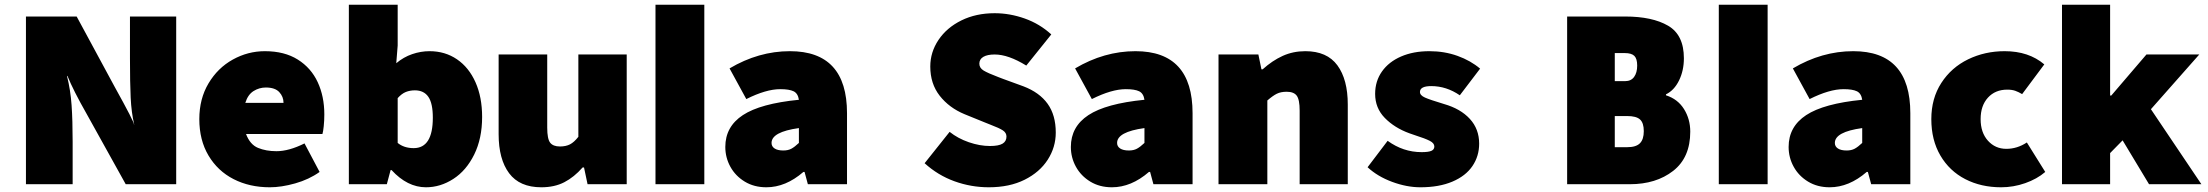

<svg xmlns="http://www.w3.org/2000/svg" viewBox="-20 -781 9360 814"><path d="M90 -711H305L465 -415Q551 -260 548 -253H549Q537 -304 534 -367Q531 -430 531 -532V-711H727V0H513L348 -297Q291 -397 266 -459H264Q279 -399 283.5 -335Q288 -271 288 -180V0H90Z M825 -276Q825 -362 864 -427.5Q903 -493 967 -528.5Q1031 -564 1103 -564Q1186 -564 1242.5 -528.5Q1299 -493 1327 -432.5Q1355 -372 1355 -296Q1355 -270 1352.5 -246Q1350 -222 1347 -213H1023Q1040 -168 1074 -154Q1108 -140 1152 -140Q1205 -140 1271 -173L1335 -52Q1290 -20 1231.5 -3.5Q1173 13 1124 13Q1038 13 970.5 -21.5Q903 -56 864 -121.5Q825 -187 825 -276ZM1182 -345Q1182 -371 1164 -390.5Q1146 -410 1107 -410Q1079 -410 1055 -395Q1031 -380 1020 -345Z M1640 -60H1636L1620 0H1459V-761H1666V-588L1660 -513Q1691 -539 1727.5 -551.5Q1764 -564 1801 -564Q1867 -564 1917.5 -529.5Q1968 -495 1996 -432Q2024 -369 2024 -285Q2024 -194 1990.5 -126Q1957 -58 1902 -22.5Q1847 13 1786 13Q1707 13 1640 -60ZM1815 -282Q1815 -343 1796 -370.5Q1777 -398 1739 -398Q1718 -398 1700.5 -391Q1683 -384 1666 -365V-175Q1693 -153 1734 -153Q1815 -153 1815 -282Z M2094 -212V-550H2300V-240Q2300 -192 2312.5 -176Q2325 -160 2354 -160Q2379 -160 2396.5 -169Q2414 -178 2432 -201V-550H2637V0H2471L2456 -71H2450Q2414 -30 2372.5 -8.5Q2331 13 2275 13Q2183 13 2138.5 -46.5Q2094 -106 2094 -212Z M2759 -761H2966V0H2759Z M3055 -158Q3055 -244 3129.5 -293Q3204 -342 3367 -358Q3363 -385 3344.5 -394Q3326 -403 3288 -403Q3228 -403 3144 -361L3073 -491Q3196 -564 3329 -564Q3571 -564 3571 -301V0H3405L3391 -52H3386Q3311 13 3229 13Q3177 13 3137.5 -11Q3098 -35 3076.5 -74Q3055 -113 3055 -158ZM3367 -175V-238Q3251 -222 3251 -175Q3251 -160 3264 -151.5Q3277 -143 3301 -143Q3321 -143 3335 -150.5Q3349 -158 3367 -175Z M3900 -89 4006 -222Q4041 -194 4087.5 -178Q4134 -162 4177 -162Q4214 -162 4230.5 -172Q4247 -182 4247 -202Q4247 -218 4232 -228Q4217 -238 4180 -252L4155 -262L4069 -297Q4004 -324 3964 -375Q3924 -426 3924 -499Q3924 -560 3959 -612Q3994 -664 4056 -694.5Q4118 -725 4197 -725Q4261 -725 4324.5 -702.5Q4388 -680 4437 -635L4331 -503Q4255 -550 4197 -550Q4166 -550 4149 -540Q4132 -530 4132 -511Q4132 -493 4150 -482Q4168 -471 4213 -454L4234 -446L4319 -415Q4387 -389 4421.5 -341Q4456 -293 4456 -219Q4456 -157 4422 -104Q4388 -51 4324 -19Q4260 13 4172 13Q4097 13 4026.5 -12.5Q3956 -38 3900 -89Z M4520 -158Q4520 -244 4594.5 -293Q4669 -342 4832 -358Q4828 -385 4809.5 -394Q4791 -403 4753 -403Q4693 -403 4609 -361L4538 -491Q4661 -564 4794 -564Q5036 -564 5036 -301V0H4870L4856 -52H4851Q4776 13 4694 13Q4642 13 4602.5 -11Q4563 -35 4541.5 -74Q4520 -113 4520 -158ZM4832 -175V-238Q4716 -222 4716 -175Q4716 -160 4729 -151.5Q4742 -143 4766 -143Q4786 -143 4800 -150.5Q4814 -158 4832 -175Z M5146 -550H5315L5328 -487H5333Q5374 -524 5418 -544Q5462 -564 5514 -564Q5606 -564 5650 -504Q5694 -444 5694 -338V0H5490V-312Q5490 -359 5477.5 -375.5Q5465 -392 5435 -392Q5410 -392 5393 -383.5Q5376 -375 5353 -355V0H5146Z M5778 -72 5863 -184Q5929 -136 6007 -136Q6036 -136 6048.5 -141.5Q6061 -147 6061 -160Q6061 -174 6041.5 -184Q6022 -194 5981 -207L5955 -216Q5892 -239 5851 -281Q5810 -323 5810 -383Q5810 -437 5839 -478Q5868 -519 5920 -541.5Q5972 -564 6040 -564Q6104 -564 6159.5 -544Q6215 -524 6255 -490L6169 -377Q6112 -416 6048 -416Q6000 -416 6000 -391Q6000 -377 6021 -367.5Q6042 -358 6102 -340Q6172 -320 6211.5 -277Q6251 -234 6251 -172Q6251 -119 6222.5 -77Q6194 -35 6137.5 -11Q6081 13 6002 13Q5944 13 5882 -10Q5820 -33 5778 -72Z M6624 -711H6870Q6985 -711 7052 -672Q7119 -633 7119 -534Q7119 -482 7098.5 -440Q7078 -398 7043 -381V-377Q7093 -361 7119.5 -318.5Q7146 -276 7146 -223Q7146 -113 7073.5 -56.5Q7001 0 6890 0H6624ZM6949 -225Q6949 -260 6933 -274.5Q6917 -289 6879 -289H6826V-157H6879Q6916 -157 6932.5 -173.5Q6949 -190 6949 -225ZM6921 -503Q6921 -532 6909 -544Q6897 -556 6868 -556H6826V-437H6870Q6895 -437 6908 -455Q6921 -473 6921 -503Z M7267 -761H7474V0H7267Z M7563 -158Q7563 -244 7637.5 -293Q7712 -342 7875 -358Q7871 -385 7852.5 -394Q7834 -403 7796 -403Q7736 -403 7652 -361L7581 -491Q7704 -564 7837 -564Q8079 -564 8079 -301V0H7913L7899 -52H7894Q7819 13 7737 13Q7685 13 7645.5 -11Q7606 -35 7584.5 -74Q7563 -113 7563 -158ZM7875 -175V-238Q7759 -222 7759 -175Q7759 -160 7772 -151.5Q7785 -143 7809 -143Q7829 -143 7843 -150.5Q7857 -158 7875 -175Z M8168 -276Q8168 -364 8210.5 -429.5Q8253 -495 8324 -529.5Q8395 -564 8479 -564Q8581 -564 8647 -508L8553 -382Q8538 -391 8524 -396Q8510 -401 8490 -401Q8439 -401 8408 -367Q8377 -333 8377 -276Q8377 -219 8408 -184.5Q8439 -150 8486 -150Q8532 -150 8573 -177L8651 -52Q8616 -22 8566 -4.5Q8516 13 8464 13Q8379 13 8312 -21.5Q8245 -56 8206.5 -121.5Q8168 -187 8168 -276Z M8722 -761H8926V-376H8931L9080 -550H9304L9099 -318L9313 0H9091L8979 -186L8926 -132V0H8722Z"/></svg>

Font: Nebula Sans Black
Style: Regular
Weight: 900
Designer: Paul D. Hunt for Adobe (as Source Sans)
Foundry: Nebula Entertainment & Broadcasting LLC
Version: Version 1.010